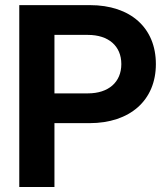

<svg xmlns="http://www.w3.org/2000/svg" viewBox="-20 -748 668 768"><path d="M57.1 0H197.8V-255.4H337.9C500 -255.4 603.5 -346.7 603.5 -491.7C603.5 -636.7 502 -727.5 339.8 -727.5H57.1ZM197.8 -374.5V-608.4H331.5C414.1 -608.4 465.3 -564 465.3 -491.7C465.3 -419.4 414.1 -374.5 331.5 -374.5Z"/></svg>

Font: Raveo Display Display SemiBold
Style: Regular
Weight: 600
Designer: Jakub Foglar, Rasmus Andersson (Inter)
Foundry: Jakubfoglar.com
Version: Version 1.100;Glyphs 3.2.3 (3260)